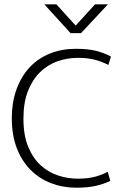

<svg xmlns="http://www.w3.org/2000/svg" viewBox="-20 -865 575 893"><path d="M341 -34Q389 -34 422 -43Q455 -52 481 -66L493 -24Q463 -9 425.5 -0.5Q388 8 334 8Q272 8 217.5 -13Q163 -34 122.5 -74.5Q82 -115 58.5 -175Q35 -235 35 -314Q35 -391 57.5 -451.5Q80 -512 119.5 -553.5Q159 -595 213.5 -616.5Q268 -638 332 -638Q390 -638 427 -628.5Q464 -619 496 -602L484 -563Q451 -580 417.5 -588Q384 -596 343 -596Q293 -596 247.5 -580Q202 -564 166.5 -529.5Q131 -495 110 -441.5Q89 -388 89 -313Q89 -235 111.5 -181.5Q134 -128 170 -95.5Q206 -63 251 -48.5Q296 -34 341 -34ZM186 -845H242L332 -746L422 -845H482L357 -711H308Z"/></svg>

Font: Mukta Malar ExtraLight
Style: Regular
Weight: 275
Designer: Aadarsh Rajan, Girish Dalvi, Yashodeep Gholap
Foundry: Ek Type
Version: Version 2.538;PS 1.000;hotconv 16.6.51;makeotf.lib2.5.65220;